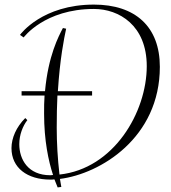

<svg xmlns="http://www.w3.org/2000/svg" viewBox="-20 -734 746 836"><path d="M74 -318H174C172 -293 172 -267 172 -239C172 -122 191 -33 211 28C207 28 203 29 199 29C102 29 64 -40 64 -106C64 -147 79 -185 99 -211L90 -220C51 -181 30 -133 30 -89C30 -3 99 48 199 48C205 48 211 48 217 47C222 60 227 72 231 82L247 80C245 68 243 57 241 45C417 23 676 -134 676 -443C676 -618 569 -714 389 -714C164 -714 70 -586 67 -582L83 -571C83 -571 174 -695 389 -695C499 -695 619 -623 619 -446C619 -245 475 1 239 26C231 -43 227 -112 227 -178C227 -229 228 -276 230 -318H381V-337H232C241 -479 259 -567 268 -609L254 -612C235 -576 190 -491 176 -337H74Z"/></svg>

Font: Clicker Script
Style: Regular
Weight: 400
Designer: Astigmatic (AOETI)
Foundry: Astigmatic (AOETI)
Version: Version 1.000